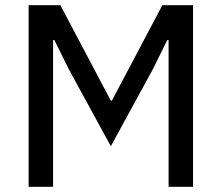

<svg xmlns="http://www.w3.org/2000/svg" viewBox="-20 -718 852 738"><path d="M628 -564H623L566 -449L406 -156L246 -449L189 -564H184V0H90V-698H212L406 -331H410L604 -698H722V0H628Z"/></svg>

Font: IBM Plex Sans Hebrew Text
Style: Regular
Weight: 450
Designer: Mike Abbink, Paul van der Laan, Pieter van Rosmalen, Yanek Iontef
Foundry: Bold Monday
Version: Version 1.2